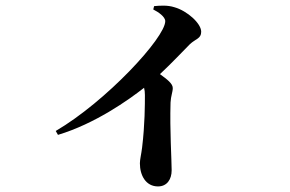

<svg xmlns="http://www.w3.org/2000/svg" viewBox="-20 -611 1040 689"><path d="M530 -577C548 -568 573 -551 573 -535C573 -476 361 -247 180 -141L188 -127C321 -167 441 -252 497 -296C499 -288 500 -280 500 -270C500 -236 500 -165 490 -82C487 -57 482 -39 482 -25C482 18 503 58 547 58C579 58 596 33 596 0C596 -38 589 -143 592 -243C593 -266 600 -281 600 -295C600 -311 580 -326 554 -345C598 -386 635 -426 661 -452C682 -472 702 -472 702 -497C702 -527 652 -572 606 -585C581 -593 555 -591 533 -589Z"/></svg>

Font: Noto Serif SC
Style: Bold
Weight: 700
Designer: Ryoko NISHIZUKA 西塚涼子 (kana & ideographs); Frank Grießhammer (Latin, Greek & Cyrillic); Wenlong ZHANG 张文龙 (bopomofo); San
Foundry: Adobe
Version: Version 2.001;hotconv 1.1.0;makeotfexe 2.6.0